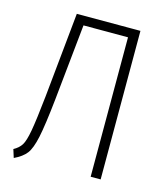

<svg xmlns="http://www.w3.org/2000/svg" viewBox="-105 -765 738 854"><g transform="rotate(15 264.0 -338.0)"><path d="M436 -684V0H390V-642H185L149 -291Q136 -169 124 -113Q112 -57 94 -33.5Q76 -10 38 8L26 -30Q50 -43 62 -62Q74 -81 83 -131Q92 -181 104 -294L143 -684Z"/></g></svg>

Font: Fira Sans Extra Condensed ExtraLight
Style: Regular
Weight: 275
Width: 1
Designer: Carrois Corporate & Edenspiekermann AG
Foundry: Carrois Corporate GbR & Edenspiekermann AG
Version: Version 4.203